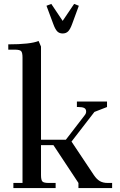

<svg xmlns="http://www.w3.org/2000/svg" viewBox="-20 -954 608 974"><path d="M22 -702.1V-729Q133.8 -729 175.8 -746.1L188 -717.8V-245.1H314L410.2 -370.1Q417 -378.4 417 -388.2Q417 -400.9 407.5 -406Q397.9 -411.1 377.9 -411.1H370.1V-439H522.9V-411.1L459 -386.2L342.8 -235.8L456.1 -65.9Q470.2 -44.9 486.3 -35.4Q502.4 -25.9 526.9 -25.9H548.8V0H377.9V-25.9L251 -217.8H188V-65.9Q188 -41 195.1 -33.4Q202.1 -25.9 227.1 -25.9H262.2V0H47.9V-25.9H94.2V-662.1Q94.2 -687 87.2 -694.6Q80.1 -702.1 55.2 -702.1ZM215.8 -924.8 240.2 -934.1 297.9 -848.1 356 -934.1 379.9 -924.8 346.2 -833Q336.4 -805.7 325.7 -794.9Q314.9 -784.2 297.9 -784.2Q280.8 -784.2 270.3 -794.9Q259.8 -805.7 250 -833Z"/></svg>

Font: Dihjauti S
Style: Bold
Weight: 700
Designer: T. Christopher White
Version: Version 3.0.0